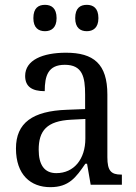

<svg xmlns="http://www.w3.org/2000/svg" viewBox="-20 -764 563 794"><path d="M339 -635C365 -635 387 -649 387 -689C387 -731 365 -744 339 -744C312 -744 291 -731 291 -689C291 -649 312 -635 339 -635ZM166 -635C192 -635 214 -649 214 -689C214 -731 192 -744 166 -744C139 -744 118 -731 118 -689C118 -649 139 -635 166 -635ZM188 10C265 10 294 -30 333 -87H340L355 0H484V-42H481C439 -42 424 -58 424 -114V-373C424 -500 367 -546 253 -546C157 -546 84 -516 84 -450C84 -406 112 -387 165 -387C165 -451 179 -496 248 -496C321 -496 332 -446 332 -373V-313L256 -310C115 -305 46 -256 46 -150C46 -41 107 10 188 10ZM213 -48C163 -48 140 -83 140 -145C140 -223 173 -264 275 -269L333 -272V-191C333 -106 286 -48 213 -48Z"/></svg>

Font: Noto Serif Bengali SemiCondensed
Style: Regular
Weight: 400
Width: 4
Designer: Juan Bruce, Universal Thirst, Indian Type Foundry and the Monotype Design Team.
Foundry: Monotype Imaging Inc.
Version: Version 2.003